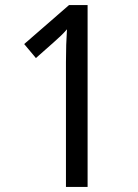

<svg xmlns="http://www.w3.org/2000/svg" viewBox="-20 -734 541 754"><path d="M324 -714H251L75 -561L121 -506L190 -567Q208 -583 220 -594.5Q232 -606 243 -619Q241 -587 240 -557.5Q239 -528 239 -490V0H324Z"/></svg>

Font: Noto Sans UI SemiCondensed
Style: Regular
Weight: 400
Width: 4
Designer: Monotype Design Team
Foundry: Monotype Imaging Inc.
Version: 1.001